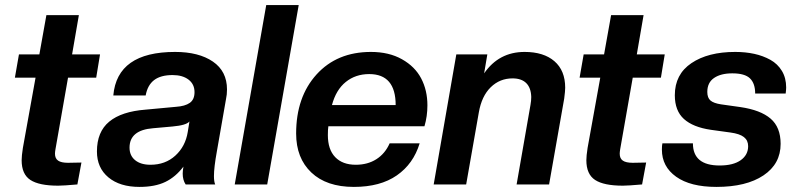

<svg xmlns="http://www.w3.org/2000/svg" viewBox="-20 -732 3162 762"><path d="M210.9 4.9Q135.3 4.9 100.6 -17.8Q65.9 -40.5 65.9 -96.2Q65.9 -113.3 70.8 -145L121.1 -423.8H39.1L55.2 -516.1H136.2L164.1 -671.9H293L266.1 -516.1H377L361.8 -423.8H250L200.2 -140.1Q198.2 -128.4 198.2 -122.1Q198.2 -103 210.7 -94.5Q223.1 -85.9 250 -85.9L303.2 -86.9L287.1 0Q231.9 4.9 210.9 4.9Z M533.7 9.8Q455.6 9.8 410.2 -28.1Q364.7 -65.9 364.7 -130.9Q364.7 -209 413.6 -249.3Q462.4 -289.6 558.1 -296.9L678.7 -308.1Q714.4 -310.5 733.2 -323.7Q752 -336.9 752 -366.2Q752 -397.9 728.3 -416Q704.6 -434.1 665 -434.1Q617.7 -434.1 591.6 -414.1Q565.4 -394 558.1 -353H429.7Q444.8 -525.9 674.8 -525.9Q769 -525.9 825 -487.5Q880.9 -449.2 880.9 -377Q880.9 -356.4 877 -338.9L840.8 -131.8Q829.1 -67.4 829.1 -33.2Q829.1 -11.2 834 0H716.8Q705.1 -17.6 705.1 -43Q705.1 -53.7 708 -70.8Q677.2 -29.8 636.2 -10Q595.2 9.8 533.7 9.8ZM577.1 -78.1Q636.2 -78.1 676 -114.5Q715.8 -150.9 725.1 -208L731.9 -250Q719.7 -234.9 665 -230L587.9 -223.1Q494.1 -215.8 494.1 -146Q494.1 -114.3 516.4 -96.2Q538.6 -78.1 577.1 -78.1Z M1040.5 0H911.6L1036.6 -711.9H1165.5Z M1384.3 9.8Q1275.9 9.8 1215.6 -47.4Q1155.3 -104.5 1155.3 -202.1Q1155.3 -347.2 1236.3 -436.5Q1317.4 -525.9 1452.1 -525.9Q1523.9 -525.9 1575.4 -496.8Q1627 -467.8 1651.6 -420.7Q1676.3 -373.5 1676.3 -314Q1676.3 -270.5 1664.6 -231H1283.2Q1281.2 -218.8 1281.2 -195.8Q1281.2 -138.7 1310.3 -108.4Q1339.4 -78.1 1392.1 -78.1Q1439 -78.1 1473.6 -100.1Q1508.3 -122.1 1526.4 -163.1H1645.5Q1620.6 -81.5 1554.9 -35.9Q1489.3 9.8 1384.3 9.8ZM1445.3 -438Q1391.1 -438 1352.3 -406.7Q1313.5 -375.5 1297.4 -314.9H1550.3Q1550.3 -438 1445.3 -438Z M2159.2 0H2030.3L2085.4 -315.9Q2088.4 -332.5 2088.4 -347.2Q2087.4 -383.3 2068.6 -402.1Q2049.8 -420.9 2014.2 -420.9Q1963.4 -420.9 1927.5 -385.7Q1891.6 -350.6 1880.4 -286.1L1830.1 0H1701.2L1791 -516.1H1914.1L1901.4 -440.9Q1960 -525.9 2062 -525.9Q2137.7 -525.9 2180.4 -489Q2223.1 -452.1 2223.1 -383.8Q2223.1 -371.1 2219.2 -340.8Z M2452.1 4.9Q2376.5 4.9 2341.8 -17.8Q2307.1 -40.5 2307.1 -96.2Q2307.1 -113.3 2312 -145L2362.3 -423.8H2280.3L2296.4 -516.1H2377.4L2405.3 -671.9H2534.2L2507.3 -516.1H2618.2L2603 -423.8H2491.2L2441.4 -140.1Q2439.5 -128.4 2439.5 -122.1Q2439.5 -103 2451.9 -94.5Q2464.4 -85.9 2491.2 -85.9L2544.4 -86.9L2528.3 0Q2473.1 4.9 2452.1 4.9Z M2823.2 9.8Q2720.2 9.8 2663.6 -30.5Q2606.9 -70.8 2606.9 -138.2Q2606.9 -154.3 2608.9 -163.1H2730Q2730 -75.2 2835.9 -75.2Q2890.1 -75.2 2919.7 -96.2Q2949.2 -117.2 2949.2 -151.9Q2949.2 -174.8 2932.4 -188Q2915.5 -201.2 2878.9 -206.1L2801.3 -216.8Q2730.5 -227.1 2694.3 -259.8Q2658.2 -292.5 2658.2 -354Q2658.2 -437 2724.1 -481.4Q2790 -525.9 2897.9 -525.9Q2938.5 -525.9 2973.4 -518.3Q3008.3 -510.7 3037.4 -494.6Q3066.4 -478.5 3083.3 -450.4Q3100.1 -422.4 3100.1 -384.8Q3100.1 -376.5 3098.1 -360.8H2977.1Q2977.1 -400.9 2956.5 -420.9Q2936 -440.9 2886.2 -440.9Q2840.8 -440.9 2814 -422.6Q2787.1 -404.3 2787.1 -367.2Q2787.1 -343.8 2799.8 -333Q2812.5 -322.3 2841.3 -317.9L2918 -307.1Q2998.5 -295.4 3038.3 -261.2Q3078.1 -227.1 3078.1 -161.1Q3078.1 -81.5 3010 -35.9Q2941.9 9.8 2823.2 9.8Z"/></svg>

Font: Creato Display
Style: Bold Italic
Weight: 700
Italic angle: -10°
Version: Version 1.000